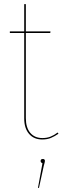

<svg xmlns="http://www.w3.org/2000/svg" viewBox="-20 -671 311 936"><path d="M265 -19Q246 -6 228 1.5Q210 9 186 9Q145 9 121.5 -18.5Q98 -46 98 -94V-510H28V-518H98V-651H106V-518H226L225 -510H106V-95Q106 -49 127.5 -23.5Q149 2 187 2Q209 2 226.5 -5Q244 -12 261 -25ZM199 114Q199 118 193 139L170 245H165L187 125Q178 121 178 114Q178 104 189 104Q199 104 199 114Z"/></svg>

Font: Fira Sans Compressed Eight
Style: Regular
Weight: 100
Width: 1
Designer: bBox Type GmbH & Carrois Corporate GbR & Edenspiekermann AG
Foundry: bBox Type GmbH & Carrois Corporate GbR & Edenspiekermann AG
Version: Version 4.301